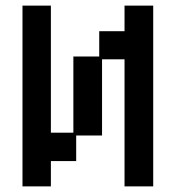

<svg xmlns="http://www.w3.org/2000/svg" viewBox="-20 -651 626 683"><path d="M60 12V-631H161V-179H241V-450H333V-540H423V-631H525V12H423V-440H343V-169H251V-78H161V12Z"/></svg>

Font: Pixelify Sans
Style: Regular
Weight: 400
Designer: Stefie Justprince
Foundry: Typecalism Foundryline
Version: Version 1.000;February 13, 2025;FontCreator 15.0.0.3015 64-b